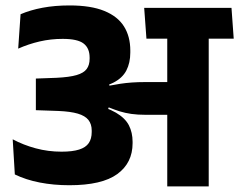

<svg xmlns="http://www.w3.org/2000/svg" viewBox="-20 -669 859 689"><path d="M818.7 -530.3 810.7 -640.8H497.4L505.5 -530.3ZM580.2 0H729V-570.2H580.2ZM25.6 -169.1 33.2 -43Q72.9 -23.7 122.7 -14Q172.5 -4.3 228.8 -4.3Q345.8 -4.3 400.8 -44.3Q455.8 -84.3 455.8 -155.2V-160Q455.8 -193.5 442.5 -219.4Q429.2 -245.3 395.7 -264.9Q362.2 -284.4 301.5 -299.2L299.4 -353.3Q353.9 -355.8 386.5 -372.2Q419.1 -388.6 433.4 -416Q447.6 -443.5 447.6 -480.4V-487.6Q447.6 -538 425 -574.1Q402.4 -610.2 354.3 -629.8Q306.2 -649.5 229.8 -649.5Q176.6 -649.5 132.6 -641.2Q88.5 -632.9 53.8 -617.9L45.3 -494.5Q82.1 -510.9 122.1 -520.2Q162.1 -529.5 205 -529.5Q258.3 -529.5 279.9 -512.9Q301.6 -496.3 301.6 -462.5V-458.1Q301.6 -435.8 291.1 -421.5Q280.6 -407.1 254.8 -399.6Q229 -392 182.5 -389.8L108.7 -387.1V-273.6L189.6 -270.8Q233.2 -268.9 259.4 -261.2Q285.6 -253.4 297.4 -238.4Q309.1 -223.4 309.1 -200.8V-195.3Q309.1 -170.9 298.4 -155.4Q287.7 -139.8 263.9 -132.3Q240.1 -124.7 200.9 -124.7Q152.7 -124.7 108.3 -136.7Q63.8 -148.7 25.6 -169.1ZM293.4 -363.7V-288L366.2 -272.2L370.1 -283.7Q390.9 -275.3 410 -269.3Q429.1 -263.4 451.3 -260.2Q473.6 -257 503.3 -257H632V-374.5H501.7Q474.3 -374.5 452.7 -372.9Q431 -371.3 411.8 -368.4Q392.6 -365.5 372.7 -361.6L371.3 -369.4Z"/></svg>

Font: Anek Devanagari Medium
Style: Regular
Weight: 500
Designer: Kailash Malviya (Devanagari) & Yesha Goshar (Latin)
Foundry: Ek Type
Version: Version 1.003